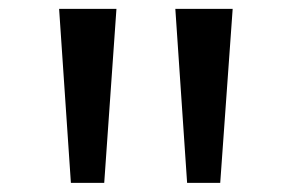

<svg xmlns="http://www.w3.org/2000/svg" viewBox="-20 -856 656 432"><path d="M113 -836H242L214.5 -444.5H139.5ZM374.5 -836H503.5L475.5 -444.5H401Z"/></svg>

Font: Merriweather Text
Style: Bold
Weight: 700
Designer: Eben Sorkin
Foundry: Eben Sorkin
Version: Version 2.100